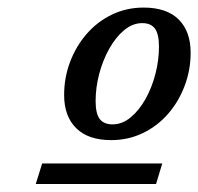

<svg xmlns="http://www.w3.org/2000/svg" viewBox="-20 -706 510 494"><path d="M72 -232.5 88.5 -285.5H397.5L381.5 -232.5ZM349.5 -686.5Q409 -686.5 439.8 -655.8Q470.5 -625 470.5 -570.5Q470.5 -526 455.2 -485.5Q440 -445 412.8 -413.5Q385.5 -382 348 -363.8Q310.5 -345.5 266 -345.5Q207 -345.5 176 -376.2Q145 -407 145 -461.5Q145 -506 160.2 -546.5Q175.5 -587 202.8 -618.5Q230 -650 267.5 -668.2Q305 -686.5 349.5 -686.5ZM269.5 -386Q294.5 -386 316.2 -404Q338 -422 354.5 -451.5Q371 -481 380 -516.2Q389 -551.5 389 -586Q389 -618 378.8 -632.2Q368.5 -646.5 346 -646.5Q321 -646.5 299.2 -628.2Q277.5 -610 261 -580.5Q244.5 -551 235.2 -515.8Q226 -480.5 226 -446Q226 -414 236.5 -400Q247 -386 269.5 -386Z"/></svg>

Font: Newsreader 16pt 16pt Medium
Style: Italic
Weight: 500
Italic angle: -17°
Version: Version 1.003